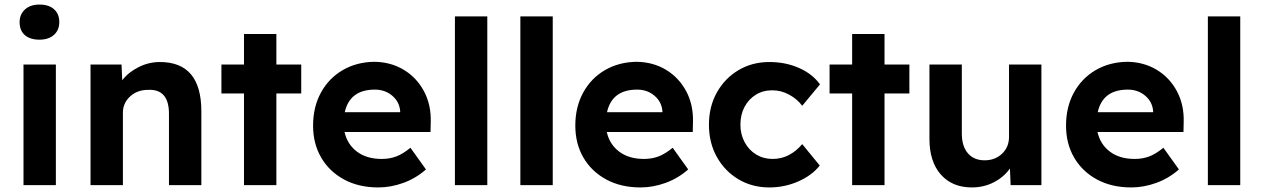

<svg xmlns="http://www.w3.org/2000/svg" viewBox="-20 -812 5532 842"><path d="M153 -638Q112 -638 89 -658Q66 -678 66 -715Q66 -749 89.5 -770.5Q113 -792 153 -792Q194 -792 217 -771.5Q240 -751 240 -715Q240 -680 216.5 -659Q193 -638 153 -638ZM83 0V-529H225V0Z M377 0V-529H513L516 -460Q543 -495 587.5 -517.5Q632 -540 681 -540Q863 -540 863 -324V0H721V-313Q721 -422 630 -418Q582 -418 550.5 -389Q519 -360 519 -318V0Z M1050 0V-402H951V-529H1050V-663H1192V-529H1301V-402H1192V0Z M1639 10Q1553 10 1488.5 -25Q1424 -60 1388.5 -121Q1353 -182 1353 -261Q1353 -343 1387.5 -406Q1422 -469 1483 -504.5Q1544 -540 1622 -541Q1694 -540 1750.5 -506Q1807 -472 1839 -412.5Q1871 -353 1869 -277L1868 -233H1491Q1503 -179 1545.5 -147Q1588 -115 1654 -115Q1689 -115 1718 -126Q1747 -137 1780 -164L1848 -69Q1804 -30 1749 -10Q1694 10 1639 10ZM1624 -419Q1514 -419 1492 -320H1735V-324Q1732 -365 1700.5 -392Q1669 -419 1624 -419Z M1975 0V-740H2117V0Z M2262 0V-740H2404V0Z M2789 10Q2703 10 2638.5 -25Q2574 -60 2538.5 -121Q2503 -182 2503 -261Q2503 -343 2537.5 -406Q2572 -469 2633 -504.5Q2694 -540 2772 -541Q2844 -540 2900.5 -506Q2957 -472 2989 -412.5Q3021 -353 3019 -277L3018 -233H2641Q2653 -179 2695.5 -147Q2738 -115 2804 -115Q2839 -115 2868 -126Q2897 -137 2930 -164L2998 -69Q2954 -30 2899 -10Q2844 10 2789 10ZM2774 -419Q2664 -419 2642 -320H2885V-324Q2882 -365 2850.5 -392Q2819 -419 2774 -419Z M3354 10Q3278 10 3218 -26Q3158 -62 3123.5 -124Q3089 -186 3089 -265Q3089 -344 3123.5 -406Q3158 -468 3218 -504Q3278 -540 3354 -540Q3425 -540 3484 -514Q3543 -488 3576 -442L3498 -348Q3477 -377 3441.5 -396.5Q3406 -416 3367 -416Q3326 -416 3294.5 -396.5Q3263 -377 3245 -343Q3227 -309 3227 -265Q3227 -223 3245.5 -188.5Q3264 -154 3296 -134.5Q3328 -115 3368 -115Q3407 -115 3439.5 -132Q3472 -149 3498 -180L3575 -86Q3541 -43 3481 -16.5Q3421 10 3354 10Z M3717 0V-402H3618V-529H3717V-663H3859V-529H3968V-402H3859V0Z M4242 10Q4156 10 4106 -46.5Q4056 -103 4056 -203V-529H4198V-226Q4198 -171 4224.5 -140Q4251 -109 4298 -109Q4344 -109 4374.5 -138Q4405 -167 4405 -212V-529H4547V0H4412L4409 -73Q4382 -35 4338 -12.5Q4294 10 4242 10Z M4941 10Q4855 10 4790.5 -25Q4726 -60 4690.5 -121Q4655 -182 4655 -261Q4655 -343 4689.5 -406Q4724 -469 4785 -504.5Q4846 -540 4924 -541Q4996 -540 5052.5 -506Q5109 -472 5141 -412.5Q5173 -353 5171 -277L5170 -233H4793Q4805 -179 4847.5 -147Q4890 -115 4956 -115Q4991 -115 5020 -126Q5049 -137 5082 -164L5150 -69Q5106 -30 5051 -10Q4996 10 4941 10ZM4926 -419Q4816 -419 4794 -320H5037V-324Q5034 -365 5002.5 -392Q4971 -419 4926 -419Z M5277 0V-740H5419V0Z"/></svg>

Font: Lexend Deca SemiBold
Style: Regular
Weight: 600
Designer: Bonnie Shaver-Troup, Thomas Jockin
Foundry: Lexend
Version: Version 1.008; ttfautohint (v1.8.4.7-5d5b)